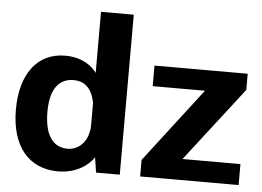

<svg xmlns="http://www.w3.org/2000/svg" viewBox="-53 -832 1243 911"><g transform="rotate(5 568.5 -376.0)"><path d="M254 10C344 10 401 -36 424 -72L435 0H548V-762H392V-471C354 -522 297 -540 242 -540C107 -540 30 -433 30 -265C30 -93 113 10 254 10ZM290 -101C228 -101 180 -146 180 -268C180 -386 229 -428 291 -428C340 -428 378 -401 392 -328V-224C392 -151 349 -101 290 -101ZM1114 0V-100H838L1111 -453V-530H667V-432H916L645 -79V0Z"/></g></svg>

Font: Cheyenne Sans
Style: Bold
Weight: 700
Designer: The Public Sans project authors (U.S. Web Design System), Libre Franklin designed by Pablo Impallari and Rodrigo Fuenzal
Foundry: The Cheyenne Sans Project Authors
Version: Version 2.007